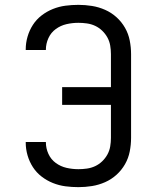

<svg xmlns="http://www.w3.org/2000/svg" viewBox="-20 -763 640 791"><path d="M303 8Q276 8 249.5 4.5Q223 1 198 -9Q173 -19 151.5 -35.5Q130 -52 115.5 -74.5Q101 -97 93.5 -123Q86 -149 86 -175Q86 -176 86 -177Q86 -178 86 -178H169Q169 -178 169 -177.5Q169 -177 169 -177Q169 -152 179.5 -129Q190 -106 210 -91.5Q230 -77 254 -71.5Q278 -66 303 -66Q320 -66 338 -68.5Q356 -71 372 -78.5Q388 -86 401 -98.5Q414 -111 422.5 -126.5Q431 -142 434 -159.5Q437 -177 437 -195V-331H236V-404H437V-540Q437 -558 434 -575.5Q431 -593 422.5 -608.5Q414 -624 401 -636.5Q388 -649 372 -656.5Q356 -664 338 -666.5Q320 -669 303 -669Q278 -669 254 -663.5Q230 -658 210 -643.5Q190 -629 179.5 -606Q169 -583 169 -558Q169 -558 169 -557.5Q169 -557 169 -557H86Q86 -557 86 -558Q86 -559 86 -560Q86 -586 93.5 -612Q101 -638 115.5 -660.5Q130 -683 151.5 -699.5Q173 -716 198 -726Q223 -736 249.5 -739.5Q276 -743 303 -743Q331 -743 359 -738.5Q387 -734 413 -722.5Q439 -711 460 -692Q481 -673 495 -648.5Q509 -624 514.5 -596Q520 -568 520 -540V-195Q520 -167 514.5 -139Q509 -111 495 -86.5Q481 -62 460 -43Q439 -24 413 -12.5Q387 -1 359 3.5Q331 8 303 8Z"/></svg>

Font: Iosevka Curly Extended
Style: Regular
Weight: 400
Width: 7
Monospace: yes
Designer: Belleve Invis
Foundry: Belleve Invis
Version: Version 11.1.0; ttfautohint (v1.8.3)